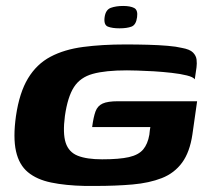

<svg xmlns="http://www.w3.org/2000/svg" viewBox="-20 -613 693 638"><path d="M263 4.9Q197.7 3.5 149.9 -6.5Q102.1 -16.4 72.7 -40.9Q43.3 -65.3 33.2 -110.4Q23 -155.6 33 -227.2Q44.4 -305.4 73.2 -352.8Q101.9 -400.2 147.9 -424.5Q193.8 -448.8 256.4 -457Q318.9 -465.3 396.9 -465.3Q435 -465.3 471.3 -464.3Q507.6 -463.3 536.9 -460.8Q566.3 -458.3 583.5 -454Q610.9 -449.2 621.3 -438.5Q631.8 -427.8 633.2 -414.8Q634.7 -401.9 633 -389.3L627.2 -349.4Q622 -357.1 600.9 -362.3Q579.9 -367.6 550.6 -370.9Q521.2 -374.2 491.1 -376.1Q461 -377.9 436.7 -378.5Q412.3 -379.2 401.8 -379.2Q330.3 -379.2 288.5 -367.6Q246.7 -356.1 225.8 -323.7Q204.9 -291.4 195.7 -227.9Q188.1 -169.6 198.3 -138.5Q208.5 -107.4 238.4 -95.5Q268.3 -83.6 319.2 -83.6Q376.3 -83.6 408.4 -90.9Q440.4 -98.2 455.7 -116.3Q470.9 -134.3 476.3 -165.4Q477.3 -173.8 477.9 -180.2Q478.6 -186.5 479.6 -190.8H286.2Q290.6 -224.3 297.4 -242.8Q304.2 -261.2 321 -268.9Q337.7 -276.6 372.5 -276.6H635L619.4 -166.7Q610.7 -107.4 585 -72.5Q559.3 -37.5 517.7 -21.2Q476.1 -4.9 420.4 0Q364.8 4.9 295.9 4.9Q288 4.9 279.6 4.9Q271.2 4.9 263 4.9ZM377.1 -518.9Q353.1 -518.9 338.6 -524.5Q324.2 -530.1 327.6 -555.8Q331 -580.7 348.3 -587Q365.6 -593.2 389.3 -593.2Q412.7 -593.2 425.8 -586.5Q438.8 -579.7 435.5 -555.8Q432.1 -530.1 416.8 -524.5Q401.6 -518.9 377.1 -518.9Z"/></svg>

Font: Genos Thin
Style: Italic
Weight: 100
Italic angle: -8°
Designer: Robert E. Leuschke
Foundry: Robert E. Leuschke
Version: Version 1.010